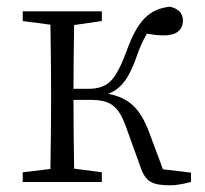

<svg xmlns="http://www.w3.org/2000/svg" viewBox="-20 -545 613 575"><path d="M491 10C505 10 525 7 552 0V-28L468 -38L427 -148C400 -220 367 -252 304 -264C343 -279 367 -311 390 -378C399 -404 409 -426 420 -444C438 -441 455 -439 470 -439C507 -439 526 -453 528 -482C528 -505 515 -519 489 -525C426 -518 392 -483 359 -392C342 -346 326 -315 309 -300C294 -286 273 -279 244 -279H200C200 -334 201 -398 202 -470L285 -482V-511H48V-482L131 -471C132 -398 133 -335 133 -284V-227C133 -176 132 -114 131 -39L48 -29V0H285V-29L202 -40C201 -113 200 -182 200 -246H248C309 -246 333 -230 356 -169L401 -44C416 -1 435 10 491 10Z"/></svg>

Font: AllPunType Light
Style: Regular
Weight: 300
Version: 1.0